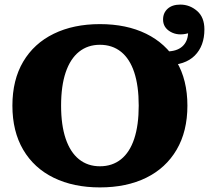

<svg xmlns="http://www.w3.org/2000/svg" viewBox="-20 -801 944 836"><path d="M415 15Q300 15 214 -27Q128 -69 81 -149Q34 -229 34 -341Q34 -453 81 -532.5Q128 -612 214 -654Q300 -696 415 -696Q531 -696 616.5 -654Q702 -612 749 -532.5Q796 -453 796 -341Q796 -229 749 -149Q702 -69 616.5 -27Q531 15 415 15ZM415 -77Q469 -77 507 -107.5Q545 -138 564.5 -197Q584 -256 584 -341Q584 -427 564.5 -486Q545 -545 507 -575.5Q469 -606 415 -606Q362 -606 324 -575.5Q286 -545 266 -486Q246 -427 246 -341Q246 -256 266 -197Q286 -138 324 -107.5Q362 -77 415 -77ZM704 -577Q749 -577 773 -598Q797 -619 799 -656Q755 -644 722.5 -662.5Q690 -681 690 -716Q690 -745 710 -763Q730 -781 765 -781Q806 -781 838 -753.5Q870 -726 870 -673Q870 -601 828 -559Q786 -517 704 -517Z"/></svg>

Font: Montagu Slab 144pt
Style: Bold
Weight: 700
Designer: Florian Karsten
Foundry: Florian Karsten
Version: Version 1.000